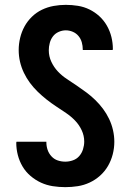

<svg xmlns="http://www.w3.org/2000/svg" viewBox="-20 -763 540 791"><path d="M249 8Q223 8 197.5 4Q172 0 149 -10.5Q126 -21 106 -38Q86 -55 73 -77Q60 -99 53.5 -124Q47 -149 47 -175Q47 -176 47.5 -177Q48 -178 48 -179H171Q171 -179 171 -178.5Q171 -178 171 -177Q171 -161 176 -146Q181 -131 192 -119Q203 -107 218 -102Q233 -97 249 -97Q265 -97 280.5 -102.5Q296 -108 306.5 -120Q317 -132 322 -148Q327 -164 327 -180Q327 -204 316.5 -226.5Q306 -249 289 -266.5Q272 -284 252 -297.5Q232 -311 211.5 -324.5Q191 -338 172 -353Q153 -368 135.5 -385Q118 -402 103.5 -421.5Q89 -441 78.5 -463Q68 -485 62.5 -508.5Q57 -532 57 -557Q57 -582 63 -607Q69 -632 81 -654Q93 -676 111.5 -694Q130 -712 153 -723Q176 -734 201 -738.5Q226 -743 251 -743Q276 -743 301 -739Q326 -735 348.5 -724Q371 -713 389.5 -696Q408 -679 420.5 -657Q433 -635 439 -610.5Q445 -586 445 -561Q445 -560 444.5 -559Q444 -558 444 -557H321Q321 -558 321 -558Q321 -558 321 -559Q321 -574 317 -588.5Q313 -603 303.5 -614.5Q294 -626 280 -632Q266 -638 251 -638Q236 -638 221.5 -631.5Q207 -625 198 -613Q189 -601 185 -586Q181 -571 181 -556Q181 -531 191.5 -508.5Q202 -486 218.5 -468.5Q235 -451 255.5 -437.5Q276 -424 296 -410.5Q316 -397 335.5 -382.5Q355 -368 372.5 -351Q390 -334 404.5 -314.5Q419 -295 429.5 -273Q440 -251 445.5 -227Q451 -203 451 -179Q451 -153 444.5 -127.5Q438 -102 425 -79.5Q412 -57 392.5 -39.5Q373 -22 349.5 -11Q326 0 300.5 4Q275 8 249 8Z"/></svg>

Font: Iosevka SS04 Extrabold
Style: Regular
Weight: 800
Monospace: yes
Designer: Belleve Invis
Foundry: Belleve Invis
Version: Version 19.0.0; ttfautohint (v1.8.4)